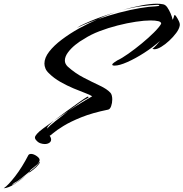

<svg xmlns="http://www.w3.org/2000/svg" viewBox="-207 -666 987 1033"><path d="M34 109Q23 109 11 105Q-1 101 -10 91Q-19 82 -19 74Q-19 69 -15.5 64Q-12 59 -8 54Q1 43 26 24.5Q51 6 83 -17L55 9Q51 13 47.5 20.5Q44 28 48 24Q57 13 90 -13.5Q123 -40 160 -68L83 -17Q117 -43 153 -69Q189 -95 218.5 -116Q248 -137 262 -145Q263 -146 265 -146Q269 -146 269 -143Q269 -139 261 -136Q249 -131 220.5 -111.5Q192 -92 160 -68Q199 -94 234.5 -115.5Q270 -137 289 -148Q277 -156 250 -166Q223 -176 188.5 -190.5Q154 -205 118.5 -225Q83 -245 56 -272Q43 -284 37.5 -297.5Q32 -311 32 -324Q32 -355 57.5 -388Q83 -421 125.5 -453Q168 -485 218 -513Q242 -526 267.5 -538.5Q293 -551 318 -562Q290 -552 263 -541Q236 -530 211 -518Q210 -517 209 -517Q208 -517 208 -517L226 -528Q279 -554 333.5 -573.5Q388 -593 437 -608Q408 -599 378 -587.5Q348 -576 318 -562Q377 -583 436.5 -598.5Q496 -614 547 -622.5Q598 -631 631 -632Q650 -633 650 -637Q650 -640 640 -640Q606 -639 558 -633Q510 -627 454 -613Q507 -628 554.5 -637Q602 -646 637 -646Q655 -646 670 -643Q683 -641 693 -626.5Q703 -612 711 -593.5Q719 -575 722 -559L723 -562Q727 -569 728 -574.5Q729 -580 732 -585Q734 -588 741.5 -577Q749 -566 755.5 -552Q762 -538 760 -528Q757 -510 741 -488.5Q725 -467 703.5 -447Q682 -427 660.5 -414Q639 -401 623 -401Q619 -401 613 -403Q625 -413 635 -424Q645 -435 654 -446Q616 -412 568.5 -381.5Q521 -351 478 -332Q435 -313 410 -313Q397 -313 397 -318Q397 -323 408 -330.5Q419 -338 424 -341Q448 -352 483.5 -377Q519 -402 556 -432.5Q593 -463 621.5 -491.5Q650 -520 660 -538Q661 -548 645 -552Q629 -556 603 -556Q570 -556 523.5 -549Q477 -542 426 -529Q375 -516 328 -498Q281 -480 246 -457Q222 -444 198 -424.5Q174 -405 158 -383Q142 -361 142 -340Q142 -323 157 -308Q197 -272 243.5 -248Q290 -224 329.5 -205.5Q369 -187 387 -167Q392 -162 394.5 -152Q397 -142 397 -131Q397 -112 391 -95Q385 -78 374 -76Q290 -59 230.5 -35Q171 -11 134 12Q97 35 79.5 50Q62 65 60 64Q68 75 68 85Q68 96 58 102.5Q48 109 34 109ZM437 -608 441 -609H443L446 -610L448 -611Q451 -612 451 -612Q451 -612 454 -613Q454 -613 453.5 -613Q453 -613 448 -611Q447 -611 446 -610Q444 -610 443 -609Q442 -609 441 -608.5Q440 -608 441 -609Q439 -608 437 -608ZM-187 347Q-163 331 -125.5 282.5Q-88 234 -54 168Q-49 162 -41 162Q-26 162 -9 174Q8 186 6 197Q2 212 -11 222.5Q-24 233 -41 247Q-47 251 -45 251.5Q-43 252 -45 255Q-7 227 5 206Q9 200 7 208Q5 216 -12 233Q-19 240 -28 247Q-37 254 -55 267L-65 276L-48 260L-46 255L-59 266Q-71 276 -91 292Q-111 308 -126 316Q-130 317 -137 324Q-144 331 -141 330Q-124 320 -102.5 304Q-81 288 -65 276Q-97 304 -129 324.5Q-161 345 -187 347Z"/></svg>

Font: Smooch
Style: Regular
Weight: 400
Designer: Robert E. Leuschke
Foundry: Robert E. Leuschke
Version: Version 1.010; ttfautohint (v1.8.3)